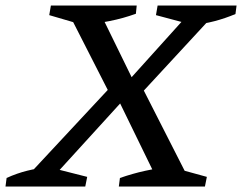

<svg xmlns="http://www.w3.org/2000/svg" viewBox="-40 -678 880 698"><path d="M56 -10 61 -39 375 -376H469L641 -38L635 -10H539L386 -324H417L131 -10ZM365 -325 210 -629 216 -652H314L448 -378H421L668 -652H743L742 -629L461 -325ZM392 0 396 -31Q442 -47 487.5 -57Q533 -67 581 -71L712 -35L705 0ZM-20 0 -16 -31Q21 -48 59.5 -57.5Q98 -67 135 -71L277 -35L270 0ZM457 -658 454 -628Q407 -611 358.5 -601.5Q310 -592 262 -587L139 -623L145 -658ZM820 -658 816 -627Q778 -611 739.5 -601Q701 -591 662 -587L527 -623L533 -658Z"/></svg>

Font: Piazzolla Thin Medium
Style: Italic
Weight: 500
Italic angle: -11.3°
Version: Version 2.005